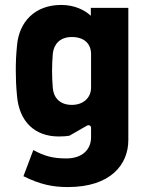

<svg xmlns="http://www.w3.org/2000/svg" viewBox="-20 -543 599 778"><path d="M255 215C429 215 500 123 500 25V-511H348V-479C324 -502 282 -523 228 -523C121 -523 57 -454 49 -359C45 -320 44 -290 44 -257C44 -226 45 -195 49 -154C58 -50 121 10 218 10C235 10 250 9 261 7L329 -32C340 -39 349 -35 349 -24V13C349 65 311 99 249 99C195 99 161 90 115 65L75 171C144 205 194 215 255 215ZM271 -118C221 -118 197 -149 194 -186C190 -234 190 -277 194 -326C198 -363 222 -393 271 -393C322 -393 349 -365 349 -324V-188C349 -148 319 -118 271 -118Z"/></svg>

Font: Finlandica
Style: Bold
Weight: 700
Designer: Niklas Ekholm, Juho Hiilivirta, Jaakko Suomalainen
Foundry: Helsinki Type Studio
Version: Version 2.000;Glyphs 3.2 (3202)